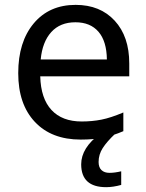

<svg xmlns="http://www.w3.org/2000/svg" viewBox="-20 -566 604 792"><path d="M313 9.8Q192.4 9.8 123.8 -63.2Q55.2 -136.2 55.2 -264.2Q55.2 -393.1 119.1 -469.5Q183.1 -545.9 292 -545.9Q393.1 -545.9 453.1 -480.7Q513.2 -415.5 513.2 -304.2V-251H146Q148.4 -159.7 192.4 -112.3Q236.3 -64.9 316.9 -64.9Q359.9 -64.9 398.4 -72.5Q437 -80.1 488.8 -102.1V-24.9Q444.3 -5.9 405.3 2Q366.2 9.8 313 9.8ZM291 -474.1Q228 -474.1 191.4 -433.6Q154.8 -393.1 147.9 -320.8H420.9Q419.9 -396 386.2 -435.1Q352.5 -474.1 291 -474.1ZM386.7 102.1Q386.7 124.5 398.7 135.7Q410.6 147 431.6 147Q453.1 147 480 140.6V196.8Q446.3 206.1 418 206.1Q314.9 206.1 314.9 111.8Q314.9 43.9 393.1 -14.2H455.1Q420.9 18.1 403.8 44.7Q386.7 71.3 386.7 102.1Z"/></svg>

Font: Noto Sans Southeast Asian
Style: Regular
Weight: 400
Designer: Monotype Design Team
Foundry: Monotype Imaging Inc.
Version: Version 1.06 uh; ttfautohint (v1.4.1)